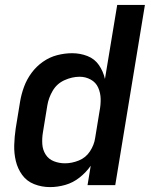

<svg xmlns="http://www.w3.org/2000/svg" viewBox="-20 -755 616 783"><path d="M184 8Q215 8 246.5 -1Q278 -10 304.5 -31Q331 -52 350 -79L337 0H450L571 -735H458L408 -433Q401 -464 383.5 -489.5Q366 -515 336.5 -526.5Q307 -538 274 -538Q244 -538 213 -530Q182 -522 155 -503Q128 -484 108.5 -457.5Q89 -431 78 -401Q67 -371 62 -341L44 -231Q39 -197 38 -163.5Q37 -130 44.5 -98.5Q52 -67 70.5 -41.5Q89 -16 119.5 -4Q150 8 184 8ZM245 -89Q221 -89 199.5 -97.5Q178 -106 166 -125Q154 -144 152.5 -167.5Q151 -191 155 -215L173 -325Q178 -356 195 -385Q212 -414 243 -428Q274 -442 305 -442Q329 -442 350 -430.5Q371 -419 380.5 -397.5Q390 -376 390.5 -351.5Q391 -327 386 -302L368 -192Q364 -164 347 -138Q330 -112 301.5 -100.5Q273 -89 245 -89Z"/></svg>

Font: Iosevka Sparkle SmBdObl
Style: Regular
Weight: 600
Italic angle: -9°
Designer: Belleve Invis
Foundry: Belleve Invis
Version: Version 4.5.0; ttfautohint (v1.8.3)